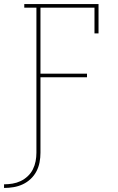

<svg xmlns="http://www.w3.org/2000/svg" viewBox="-64 -755 584 949"><path d="M-44 174V156Q-23 156 -2 152.5Q19 149 38 140Q57 131 73 116Q89 101 98.5 82Q108 63 112 42Q116 21 116 0V-717H56V-735H423V-590H403V-717H136V-391H366V-373H136V0Q136 24 131.5 47.5Q127 71 116 92Q105 113 87.5 129.5Q70 146 48.5 156Q27 166 3.5 170Q-20 174 -44 174Z"/></svg>

Font: Iosevka Slab Thin
Style: Regular
Weight: 100
Monospace: yes
Designer: Belleve Invis
Foundry: Belleve Invis
Version: Version 11.1.0; ttfautohint (v1.8.3)